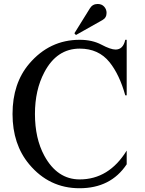

<svg xmlns="http://www.w3.org/2000/svg" viewBox="-20 -950 739 979"><path d="M385.3 9.8Q231 9.8 128.9 -112.3Q43.9 -213.9 43.9 -368.7Q43.9 -524.9 128.9 -625Q232.9 -747.1 386.7 -747.1Q450.2 -747.1 497.3 -722.2Q544.4 -697.3 569.3 -697.3Q607.9 -697.3 618.7 -747.1H626V-463.9H618.7Q589.4 -569.3 538.6 -632.8Q482.9 -702.1 386.7 -702.1Q269.5 -702.1 206.1 -581.5Q158.2 -491.2 158.2 -369.1Q158.2 -244.1 206.1 -155.8Q272 -35.2 386.2 -35.2Q535.2 -35.2 626 -182.1V-112.3Q544.9 9.8 385.3 9.8ZM478 -929.7Q499 -929.7 511.2 -916Q523.4 -902.3 523.4 -884.3Q523.4 -859.4 502.4 -847.7L367.2 -771.5L359.4 -780.3L438.5 -907.7Q452.1 -929.7 478 -929.7Z"/></svg>

Font: Modern Antiqua
Style: Book
Weight: 400
Designer: Wojciech Kalinowski "wmk69" (wmk69@o2.pl)
Foundry: Wojciech Kalinowski "wmk69" (wmk69@o2.pl)
Version: Version 3.1.0; 2021-05-28